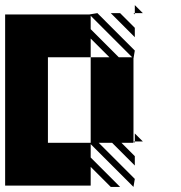

<svg xmlns="http://www.w3.org/2000/svg" viewBox="-20 -723 707 748"><path d="M505.2 -666.7 500 -671.9H505.2ZM505.2 -578.1 411.5 -671.9H447.9L505.2 -614.6ZM505.2 -171.9V-166.7L500 -171.9V-166.7H453.1L505.2 -114.6V-78.1L416.7 -166.7H364.6L505.2 -26L500 5.2L333.3 -161.5V-109.4L447.9 5.2H411.5L333.3 -72.9V0H0V-666.7H328.1L359.4 -671.9L505.2 -526L500 -494.8V-171.9ZM505.2 -171.9H536.5L505.2 -203.1ZM505.2 -671.9H536.5L505.2 -703.1ZM328.1 -166.7H333.3V-500H406.2L333.3 -572.9V-500H166.7V-166.7ZM442.7 -500H494.8L333.3 -661.5V-609.4Z"/></svg>

Font: 0xA000-Monochrome
Style: Monochrome
Weight: 400
Version: Version 0.1